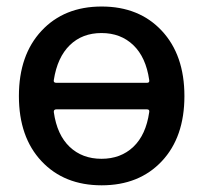

<svg xmlns="http://www.w3.org/2000/svg" viewBox="-20 -550 613 580"><path d="M150.4 -219.7Q141.6 -219.7 142.6 -210.9Q152.3 -142.6 190.4 -106.4Q228.5 -70.3 286.6 -70.3Q344.7 -70.3 382.8 -106.4Q420.9 -142.6 430.7 -210.9Q432.6 -219.7 423.8 -219.7ZM142.6 -308.6Q140.6 -299.8 150.4 -299.8H423.8Q432.6 -299.8 430.7 -308.6Q420.9 -377 382.8 -413.6Q344.7 -450.2 286.6 -450.2Q228.5 -450.2 190.9 -413.6Q153.3 -377 142.6 -308.6ZM468.8 -63Q400.4 9.8 287.1 9.8Q173.8 9.8 105.5 -63Q37.1 -135.7 37.1 -259.8Q37.1 -383.8 105.5 -457Q173.8 -530.3 287.1 -530.3Q400.4 -530.3 468.8 -457Q537.1 -383.8 537.1 -259.8Q537.1 -135.7 468.8 -63Z"/></svg>

Font: Rounded Mgen+ 2p medium
Style: Regular
Weight: 500
Designer: [Source Han Sans]
Ryoko NISHIZUKA  (kana & ideographs); Paul D. Hunt (Latin, Greek & Cyrillic); Wenlong ZHANG  (bopomofo
Version: Version 1.059.20150602